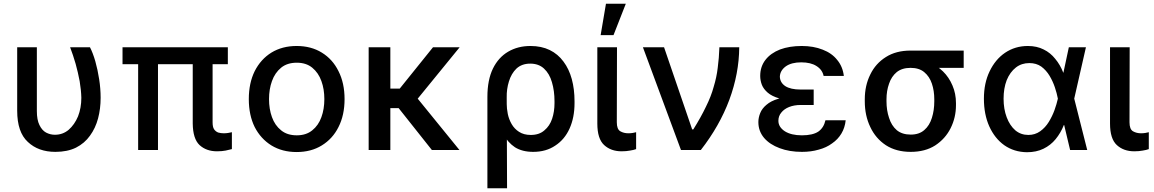

<svg xmlns="http://www.w3.org/2000/svg" viewBox="-20 -797 6128 1020"><path d="M71.3 -545.9Q97.7 -545.9 175.8 -545.9Q175.8 -460.9 175.8 -207Q175.8 -160.2 189.5 -132.8Q203.1 -104.5 224.6 -92.8Q247.1 -81.1 271.5 -81.1Q313.5 -81.1 344.7 -107.4Q376 -134.8 394.5 -178.7Q412.1 -223.6 412.1 -277.3Q411.1 -318.4 403.3 -365.2Q394.5 -412.1 381.8 -458Q368.2 -504.9 352.5 -545.9Q387.7 -545.9 458 -545.9Q473.6 -515.6 486.3 -471.7Q499 -426.8 506.8 -376Q514.6 -326.2 514.6 -277.3Q514.6 -219.7 501 -168Q487.3 -116.2 458 -76.2Q429.7 -36.1 383.8 -12.7Q337.9 9.8 274.4 9.8Q183.6 9.8 127.9 -43Q71.3 -94.7 71.3 -209Q71.3 -321.3 71.3 -545.9Z M1190.4 -545.9Q1190.4 -523.4 1190.4 -456.1Q1050.8 -456.1 630.9 -456.1Q630.9 -478.5 630.9 -545.9Q770.5 -545.9 1190.4 -545.9ZM819.3 -545.9Q819.3 -409.2 819.3 0Q793 0 713.9 0Q713.9 -136.7 713.9 -545.9Q740.2 -545.9 819.3 -545.9ZM1003.9 -545.9Q1030.3 -545.9 1109.4 -545.9Q1109.4 -446.3 1109.4 -147.5Q1109.4 -122.1 1117.2 -110.4Q1126 -97.7 1139.6 -92.8Q1153.3 -88.9 1168.9 -88.9Q1180.7 -88.9 1192.4 -90.8Q1204.1 -92.8 1211.9 -94.7Q1211.9 -64.5 1211.9 -4.9Q1198.2 -1 1178.7 2.9Q1159.2 6.8 1132.8 6.8Q1076.2 6.8 1040 -26.4Q1004.9 -59.6 1003.9 -140.6Q1003.9 -275.4 1003.9 -545.9Z M1555.7 10.7Q1479.5 10.7 1421.9 -24.4Q1365.2 -59.6 1333 -122.1Q1301.8 -185.5 1301.8 -270.5Q1301.8 -355.5 1333 -418.9Q1365.2 -482.4 1421.9 -517.6Q1479.5 -552.7 1555.7 -552.7Q1632.8 -552.7 1689.5 -517.6Q1747.1 -482.4 1778.3 -418.9Q1810.5 -355.5 1810.5 -270.5Q1810.5 -185.5 1778.3 -122.1Q1747.1 -59.6 1689.5 -24.4Q1632.8 10.7 1555.7 10.7ZM1556.6 -78.1Q1606.4 -78.1 1638.7 -104.5Q1671.9 -130.9 1687.5 -174.8Q1703.1 -217.8 1703.1 -270.5Q1703.1 -323.2 1687.5 -366.2Q1671.9 -410.2 1638.7 -437.5Q1606.4 -463.9 1556.6 -463.9Q1505.9 -463.9 1473.6 -437.5Q1440.4 -410.2 1424.8 -366.2Q1409.2 -323.2 1409.2 -270.5Q1409.2 -217.8 1424.8 -174.8Q1440.4 -130.9 1473.6 -104.5Q1505.9 -78.1 1556.6 -78.1Z M2053.7 -545.9Q2053.7 -409.2 2053.7 0Q2024.4 0 1938.5 0Q1938.5 -136.7 1938.5 -545.9Q1966.8 -545.9 2053.7 -545.9ZM2421.9 -545.9Q2356.4 -464.8 2158.2 -222.7Q2124 -222.7 2022.5 -222.7Q2018.6 -249 2006.8 -326.2Q2030.3 -326.2 2103.5 -326.2Q2147.5 -380.9 2280.3 -545.9Q2315.4 -545.9 2421.9 -545.9ZM2274.4 0Q2228.5 -57.6 2090.8 -231.4Q2112.3 -249 2174.8 -302.7Q2236.3 -227.5 2420.9 0Q2383.8 0 2274.4 0Z M2569.3 203.1Q2569.3 82 2569.3 -282.2Q2569.3 -372.1 2598.6 -432.6Q2627.9 -492.2 2679.7 -522.5Q2731.4 -552.7 2797.9 -552.7Q2856.4 -552.7 2900.4 -531.2Q2944.3 -509.8 2973.6 -469.7Q3002.9 -430.7 3017.6 -377Q3032.2 -323.2 3032.2 -258.8Q3032.2 -254.9 3032.2 -249Q3032.2 -172.9 3005.9 -114.3Q2979.5 -55.7 2929.7 -23.4Q2880.9 9.8 2812.5 9.8Q2754.9 9.8 2715.8 -14.6Q2677.7 -40 2653.3 -85Q2628.9 -129.9 2612.3 -191.4Q2631.8 -209 2671.9 -246.1Q2671.9 -220.7 2677.7 -191.4Q2683.6 -163.1 2698.2 -137.7Q2712.9 -112.3 2737.3 -96.7Q2762.7 -80.1 2799.8 -80.1Q2844.7 -80.1 2872.1 -104.5Q2900.4 -127.9 2913.1 -166Q2925.8 -204.1 2925.8 -249Q2925.8 -252 2925.8 -258.8Q2925.8 -314.5 2912.1 -360.4Q2899.4 -405.3 2870.1 -432.6Q2841.8 -459 2796.9 -459Q2752 -459 2723.6 -432.6Q2696.3 -406.2 2683.6 -364.3Q2670.9 -323.2 2671.9 -279.3Q2672.9 -118.2 2673.8 203.1Q2647.5 203.1 2569.3 203.1Z M3153.3 -545.9Q3178.7 -545.9 3257.8 -545.9Q3257.8 -446.3 3256.8 -147.5Q3256.8 -110.4 3275.4 -99.6Q3293.9 -88.9 3318.4 -88.9Q3330.1 -88.9 3341.8 -90.8Q3353.5 -92.8 3359.4 -94.7Q3359.4 -64.5 3359.4 -4.9Q3346.7 0 3327.1 2.9Q3307.6 6.8 3282.2 6.8Q3225.6 6.8 3189.5 -26.4Q3153.3 -59.6 3153.3 -140.6Q3153.3 -275.4 3153.3 -545.9ZM3170.9 -610.4Q3177.7 -651.4 3199.2 -777.3Q3225.6 -777.3 3304.7 -777.3Q3288.1 -735.4 3239.3 -610.4Q3221.7 -610.4 3170.9 -610.4Z M3597.7 0Q3546.9 -136.7 3395.5 -545.9Q3423.8 -545.9 3507.8 -545.9Q3545.9 -436.5 3657.2 -109.4Q3659.2 -109.4 3663.1 -109.4Q3704.1 -174.8 3730.5 -230.5Q3757.8 -285.2 3771.5 -335.9Q3787.1 -386.7 3793 -437.5Q3799.8 -488.3 3801.8 -545.9Q3836.9 -545.9 3907.2 -545.9Q3906.2 -406.2 3854.5 -266.6Q3802.7 -127.9 3703.1 0Q3668 0 3597.7 0Z M4216.8 -285.2Q4238.3 -285.2 4302.7 -285.2Q4302.7 -273.4 4302.7 -239.3Q4285.2 -239.3 4233.4 -239.3Q4199.2 -239.3 4171.9 -228.5Q4145.5 -217.8 4130.9 -199.2Q4115.2 -180.7 4115.2 -155.3Q4115.2 -122.1 4149.4 -99.6Q4183.6 -78.1 4240.2 -78.1Q4296.9 -78.1 4327.1 -97.7Q4356.4 -118.2 4365.2 -158.2Q4401.4 -158.2 4472.7 -158.2Q4468.8 -119.1 4450.2 -87.9Q4431.6 -56.6 4400.4 -35.2Q4370.1 -12.7 4329.1 -2Q4289.1 9.8 4240.2 9.8Q4173.8 9.8 4122.1 -9.8Q4069.3 -29.3 4039.1 -64.5Q4008.8 -100.6 4008.8 -148.4Q4008.8 -171.9 4018.6 -196.3Q4028.3 -220.7 4051.8 -240.2Q4075.2 -260.7 4115.2 -272.5Q4155.3 -285.2 4216.8 -285.2ZM4302.7 -262.7Q4281.2 -262.7 4216.8 -262.7Q4158.2 -262.7 4119.1 -274.4Q4080.1 -286.1 4058.6 -304.7Q4036.1 -324.2 4027.3 -346.7Q4018.6 -370.1 4018.6 -393.6Q4018.6 -443.4 4046.9 -479.5Q4074.2 -514.6 4124 -534.2Q4173.8 -552.7 4239.3 -552.7Q4301.8 -552.7 4350.6 -533.2Q4399.4 -514.6 4427.7 -478.5Q4457 -443.4 4462.9 -393.6Q4426.8 -393.6 4355.5 -393.6Q4348.6 -426.8 4317.4 -446.3Q4287.1 -465.8 4236.3 -465.8Q4184.6 -465.8 4154.3 -444.3Q4124 -421.9 4123 -389.6Q4124 -358.4 4151.4 -339.8Q4179.7 -321.3 4233.4 -321.3Q4255.9 -321.3 4302.7 -321.3Q4302.7 -306.6 4302.7 -262.7Z M4574.2 -258.8Q4574.2 -261.7 4574.2 -269.5Q4574.2 -342.8 4603.5 -401.4Q4631.8 -460 4686.5 -494.1Q4740.2 -528.3 4817.4 -528.3Q4831.1 -525.4 4843.8 -513.7Q4855.5 -502 4872.1 -488.3Q4888.7 -474.6 4915 -464.8Q4957 -449.2 4989.3 -418Q5021.5 -386.7 5040 -342.8Q5058.6 -299.8 5058.6 -249Q5058.6 -245.1 5058.6 -238.3Q5058.6 -172.9 5030.3 -116.2Q5002 -59.6 4948.2 -24.4Q4894.5 9.8 4818.4 9.8Q4741.2 9.8 4686.5 -25.4Q4631.8 -61.5 4603.5 -122.1Q4574.2 -182.6 4574.2 -258.8ZM4689.5 -269.5Q4689.5 -266.6 4689.5 -258.8Q4689.5 -210.9 4703.1 -170.9Q4715.8 -129.9 4744.1 -105.5Q4772.5 -82 4818.4 -82Q4863.3 -82 4890.6 -106.4Q4918 -129.9 4930.7 -170.9Q4943.4 -210.9 4943.4 -258.8Q4943.4 -262.7 4943.4 -269.5Q4943.4 -314.5 4930.7 -352.5Q4918 -390.6 4889.6 -414.1Q4862.3 -436.5 4817.4 -436.5Q4772.5 -436.5 4744.1 -414.1Q4715.8 -390.6 4703.1 -352.5Q4689.5 -314.5 4689.5 -269.5ZM5099.6 -528.3Q5099.6 -505.9 5099.6 -436.5Q5028.3 -436.5 4817.4 -436.5Q4817.4 -460 4817.4 -528.3Q4887.7 -528.3 5099.6 -528.3Z M5435.5 11.7Q5367.2 10.7 5315.4 -25.4Q5264.6 -61.5 5235.4 -126Q5207 -189.5 5207 -272.5Q5207 -355.5 5237.3 -418Q5267.6 -481.4 5319.3 -516.6Q5373 -552.7 5440.4 -552.7Q5488.3 -552.7 5524.4 -534.2Q5560.5 -516.6 5585.9 -484.4Q5612.3 -453.1 5628.9 -410.2Q5640.6 -410.2 5666 -410.2Q5670.9 -376 5686.5 -274.4Q5704.1 -206.1 5755.9 0Q5733.4 0 5665 0Q5648.4 -68.4 5599.6 -274.4Q5594.7 -300.8 5584 -333Q5573.2 -365.2 5555.7 -394.5Q5538.1 -423.8 5511.7 -443.4Q5485.4 -461.9 5448.2 -461.9Q5407.2 -461.9 5377 -438.5Q5345.7 -414.1 5328.1 -371.1Q5311.5 -328.1 5311.5 -272.5Q5311.5 -217.8 5328.1 -173.8Q5344.7 -129.9 5374 -104.5Q5403.3 -80.1 5443.4 -80.1Q5478.5 -80.1 5505.9 -99.6Q5533.2 -119.1 5551.8 -149.4Q5570.3 -179.7 5582 -211.9Q5593.8 -245.1 5599.6 -271.5Q5619.1 -362.3 5658.2 -545.9Q5680.7 -545.9 5749 -545.9Q5733.4 -476.6 5686.5 -271.5Q5681.6 -236.3 5666 -132.8Q5657.2 -132.8 5631.8 -132.8Q5615.2 -90.8 5587.9 -57.6Q5561.5 -25.4 5523.4 -6.8Q5485.4 11.7 5435.5 11.7Z M5877 -545.9Q5902.3 -545.9 5981.4 -545.9Q5981.4 -446.3 5980.5 -147.5Q5980.5 -110.4 5999 -99.6Q6017.6 -88.9 6042 -88.9Q6053.7 -88.9 6065.4 -90.8Q6077.1 -92.8 6083 -94.7Q6083 -64.5 6083 -4.9Q6070.3 0 6050.8 2.9Q6031.2 6.8 6005.9 6.8Q5949.2 6.8 5913.1 -26.4Q5877 -59.6 5877 -140.6Q5877 -275.4 5877 -545.9Z"/></svg>

Font: DeepSea
Style: Medium
Weight: 500
Designer: Stem
Version: Version 3.019;git-0a5106e0b